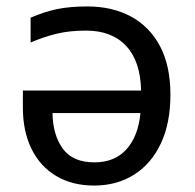

<svg xmlns="http://www.w3.org/2000/svg" viewBox="-20 -566 604 596"><path d="M251 -546Q328 -546 386 -515Q444 -484 476.5 -423Q509 -362 509 -272Q509 -184 479.5 -121Q450 -58 396.5 -24Q343 10 272 10Q204 10 154 -20Q104 -50 77.5 -104.5Q51 -159 51 -232V-285H418Q416 -376 371.5 -423.5Q327 -471 247 -471Q196 -471 156.5 -461.5Q117 -452 75 -434V-511Q116 -529 156 -537.5Q196 -546 251 -546ZM143 -215Q144 -147 175 -104.5Q206 -62 273 -62Q336 -62 372.5 -102.5Q409 -143 416 -215Z"/></svg>

Font: Go Noto Kurrent-Regular
Style: Regular
Weight: 400
Designer: Monotype Design Team
Foundry: Monotype Imaging Inc.
Version: Version 2.012; ttfautohint (v1.8.4.7-5d5b)